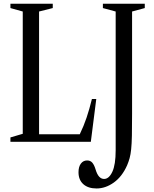

<svg xmlns="http://www.w3.org/2000/svg" viewBox="-20 -782 849 1059"><path d="M37.5 0V-24L105.5 -44V-718.5L37.5 -737.5V-761.5H271V-737.5L195.5 -718.5V-41.5H420Q442 -87 457.5 -133Q473 -179 487 -236H511L481 0ZM512.5 257.5Q466 257.5 439.5 233.8Q413 210 413 168Q413 138 426 120.5Q439 103 460.5 103Q478.5 103 489 115.2Q499.5 127.5 506.5 150.5Q515 179.5 526.8 192.2Q538.5 205 554 205Q581 205 599.5 165.8Q618 126.5 618 46.5V-718.5L547.5 -737.5V-761.5H778.5V-737.5L708.5 -718.5V-153.5Q708.5 -81 707.5 -34.5Q706.5 12 703.5 41Q700.5 70 695 90Q689.5 110 681 130Q653.5 192 607.8 224.8Q562 257.5 512.5 257.5Z"/></svg>

Font: Libre Caslon Condensed
Style: Regular
Weight: 400
Designer: Pablo Impallari, Rodrigo Fuenzalida, Katja Schimmel, Ertekin Erdin
Foundry: Pablo Impallari, Rodrigo Fuenzalida
Version: Version 2.000; ttfautohint (v1.8.4.7-5d5b);gftools[0.9.33]